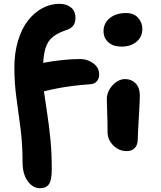

<svg xmlns="http://www.w3.org/2000/svg" viewBox="-20 -807 844 1005"><path d="M189 178.2Q152.3 178.2 125.2 141.4Q98.1 104.5 98.1 42Q98.1 -51.8 87.4 -134.8Q76.7 -217.8 65.9 -295.4Q55.2 -373 55.2 -454.1Q55.2 -530.8 74.7 -594.7Q94.2 -658.7 127 -700.2Q159.7 -741.7 202.1 -764.4Q244.6 -787.1 291 -787.1Q326.7 -787.1 350.8 -768.6Q375 -750 375 -711.9Q375 -666.5 331.1 -650.9Q261.2 -628.4 235.6 -591.3Q210 -554.2 206.1 -478Q313.5 -498 400.9 -498Q437.5 -498 468.3 -475.6Q499 -453.1 499 -417Q499 -396.5 487.5 -382.3Q476.1 -368.2 454.1 -366.2Q425.8 -364.3 400.1 -361.8Q374.5 -359.4 352.5 -356.2Q330.6 -353 314.7 -350.6Q298.8 -348.1 280.3 -344.5Q261.7 -340.8 253.7 -339.1Q245.6 -337.4 229 -333.5Q212.4 -329.6 210 -329.1Q212.9 -306.2 225.3 -225.1Q237.8 -144 244.4 -73.2Q251 -2.4 251 79.1Q251 135.7 236.3 157Q221.7 178.2 189 178.2ZM616.2 -563Q572.3 -563 547.1 -585.7Q522 -608.4 522 -644Q522 -686 554.9 -712.4Q587.9 -738.8 639.2 -738.8Q680.2 -738.8 702.6 -714.1Q725.1 -689.5 725.1 -654.8Q725.1 -615.2 695.1 -589.1Q665 -563 616.2 -563ZM643.1 -16.1Q602.1 -16.1 572.5 -46.1Q543 -76.2 543 -116.2Q543 -169.9 541 -219.5Q539.1 -269 539.1 -287.1Q539.1 -328.1 569.3 -360.6Q599.6 -393.1 634.8 -393.1Q667.5 -393.1 689.5 -371.1Q711.4 -349.1 711.9 -310.1Q712.4 -287.6 706.8 -193.8Q701.2 -100.1 701.2 -80.1Q701.2 -49.8 686.3 -33Q671.4 -16.1 643.1 -16.1Z"/></svg>

Font: Shantell Sans Irregular Bouncy
Style: Bold
Weight: 700
Designer: Stephen Nixon, Anya Danilova, Shantell Martin
Foundry: Arrow Type
Version: Version 1.006;[9816181b4]